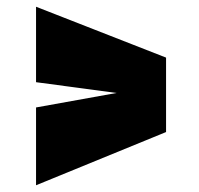

<svg xmlns="http://www.w3.org/2000/svg" viewBox="-20 -537 590 570"><path d="M87 -218 326 -261 87 -293V-517L473 -366V-145L87 13Z"/></svg>

Font: Cairo Black
Style: Regular
Weight: 900
Designer: Mohamed Gaber, Accademia di Belle Arti di Urbino and others
Foundry: Kief Type Foundry, Accademia di Belle Arti di Urbino and others
Version: Version 3.011